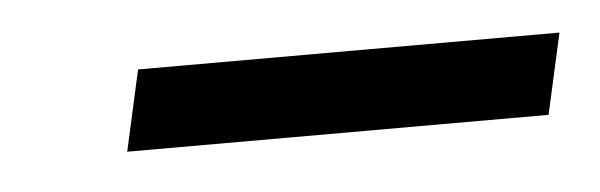

<svg xmlns="http://www.w3.org/2000/svg" viewBox="-23 -300 400 128"><g transform="rotate(-5 176.5 -236.0)"><path d="M59 -209 71 -263H353L341 -209Z"/></g></svg>

Font: Coval
Style: ExtraLight Italic
Weight: 200
Foundry: Context Ltd
Version: Version 001.000